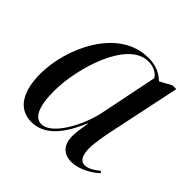

<svg xmlns="http://www.w3.org/2000/svg" viewBox="-146 -684 832 832"><g transform="rotate(45 270.0 -268.0)"><path d="M151 10C224 10 281 -45 328 -158H330C325 -124 320 -101 320 -72C320 -20 348 10 396 10C444 10 495 -21 521 -46L515 -54C489 -33 468 -21 447 -21C422 -21 409 -44 409 -89C409 -118 420 -181 426 -207L495 -535H472L418 -506C394 -528 365 -546 314 -546C131 -546 31 -322 31 -165C31 -63 68 10 151 10ZM189 -14C151 -14 126 -54 126 -155C126 -295 198 -535 325 -535C353 -535 380 -524 394 -501L340 -235C321 -142 253 -14 189 -14Z"/></g></svg>

Font: Noto Serif Display SemiCondensed
Style: Italic
Weight: 400
Width: 4
Italic angle: -12°
Designer: Monotype Design Team
Foundry: Monotype Imaging Inc.
Version: Version 2.009